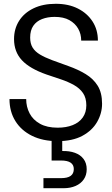

<svg xmlns="http://www.w3.org/2000/svg" viewBox="-20 -732 588 1012"><path d="M283 12Q206 12 149 -16Q92 -44 61 -94Q30 -144 30 -210H118Q118 -169 136 -134.5Q154 -100 191 -79.5Q228 -59 284 -59Q329 -59 363 -72.5Q397 -86 416 -112.5Q435 -139 435 -177Q435 -216 417.5 -241.5Q400 -267 369.5 -284Q339 -301 302 -313.5Q265 -326 226 -339Q137 -370 95.5 -414.5Q54 -459 54 -526Q54 -580 80.5 -622Q107 -664 156.5 -688Q206 -712 274 -712Q341 -712 390.5 -687Q440 -662 468 -618.5Q496 -575 496 -518H408Q408 -553 392 -581Q376 -609 345.5 -626Q315 -643 268 -643Q231 -643 201.5 -631.5Q172 -620 155.5 -596Q139 -572 139 -534Q139 -502 152 -481Q165 -460 191 -444.5Q217 -429 254.5 -415Q292 -401 340 -384Q391 -366 431.5 -341.5Q472 -317 495 -280Q518 -243 518 -185Q518 -135 492 -89.5Q466 -44 414 -16Q362 12 283 12ZM209 260V207H301Q336 207 352.5 195Q369 183 369 159Q369 137 352.5 125.5Q336 114 301 114H252V-6H308V64Q346 63 375 73.5Q404 84 420.5 106Q437 128 437 160Q437 191 421.5 213.5Q406 236 378.5 248Q351 260 316 260Z"/></svg>

Font: DM Sans 36pt
Style: Regular
Weight: 400
Designer: Colophon Foundry, Jonny Pinhorn
Foundry: Colophon Foundry
Version: Version 4.004;gftools[0.9.30]